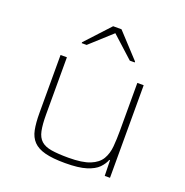

<svg xmlns="http://www.w3.org/2000/svg" viewBox="-133 -864 958 994"><g transform="rotate(20 346.0 -367.5)"><path d="M331 8Q262 8 220 -3Q178 -14 155.5 -37.5Q133 -61 125.5 -98.5Q118 -136 118 -190V-510H153V-195Q153 -140 160 -106Q167 -72 187 -54Q207 -36 243.5 -30Q280 -24 338 -24Q414 -24 456 -41Q498 -58 516 -88.5Q534 -119 537.5 -159.5Q541 -200 541 -246V-510H576V0H547L545 -86H541Q532 -62 511 -40.5Q490 -19 447.5 -5.5Q405 8 331 8ZM200 -605V-610L323 -743H369L492 -610V-605H465L346 -713L227 -605Z"/></g></svg>

Font: Saira Expanded Thin
Style: Regular
Weight: 250
Width: 7
Designer: Hector Gatti with collaboration of the Omnibus-Type team
Foundry: Omnibus-Type
Version: Version 1.101